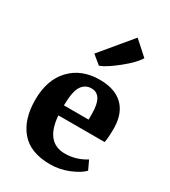

<svg xmlns="http://www.w3.org/2000/svg" viewBox="-168 -748 744 841"><g transform="rotate(30 204.0 -328.0)"><path d="M221 8Q121 8 72.5 -49Q24 -106 24 -205Q24 -306 79 -364Q134 -422 226 -422Q302 -422 342.5 -383.5Q383 -345 385 -273Q385 -221 380 -196H146Q156 -65 254 -65Q310 -65 359 -96L380 -51Q359 -29 314 -10.5Q269 8 221 8ZM191 -473 147 -509 276 -664H277L347 -601Q329 -570 275.5 -527Q222 -484 191 -473ZM213 -371Q182 -371 164 -344.5Q146 -318 145 -246H270V-276Q270 -371 213 -371Z"/></g></svg>

Font: Aikya
Style: Bold
Weight: 700
Designer: Neelakash Kshetrimayum (Latin subset based on Merriweather by Eben Sorkin)
Foundry: Brand New Type
Version: Version 1.00 b005